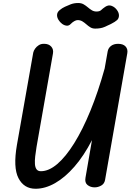

<svg xmlns="http://www.w3.org/2000/svg" viewBox="-20 -1212 844 1242"><path d="M210 9Q135 9 99.5 -59.5Q64 -128 89.5 -274.5L195 -871.5Q197.5 -883.5 206.8 -897Q216 -910.5 231.2 -920Q246.5 -929.5 266.5 -928.5Q295 -928.5 311.2 -910.8Q327.5 -893 322.5 -865.5L216.5 -262.5Q211 -230 207.8 -201.2Q204.5 -172.5 206 -150.8Q207.5 -129 216.5 -116.8Q225.5 -104.5 244.5 -104.5Q296 -104.5 350.8 -151.2Q405.5 -198 460 -285.5Q514.5 -373 564.8 -495.5Q615 -618 657 -769L676.5 -879.5Q680.5 -901.5 698.2 -915Q716 -928.5 744 -928.5Q776.5 -928.5 792.2 -911.5Q808 -894.5 803.5 -868L659.5 -47.5Q655 -23 634.5 -11.5Q614 0 592 0Q565.5 0 546.2 -15.2Q527 -30.5 533 -62.5L575 -305.5Q522.5 -204 461.5 -134Q400.5 -64 336.5 -27.5Q272.5 9 210 9ZM596 -1027Q578 -1027 564.5 -1035.2Q551 -1043.5 538.8 -1054.5Q526.5 -1065.5 513 -1073.8Q499.5 -1082 482 -1082Q472.5 -1082 460 -1074.8Q447.5 -1067.5 437.5 -1057Q426 -1044.5 410.8 -1046Q395.5 -1047.5 381.5 -1058Q367.5 -1068.5 358.2 -1083.8Q349 -1099 349 -1114Q349 -1132.5 365.8 -1146.5Q382.5 -1160.5 400.5 -1168.5Q416 -1176 437.5 -1184.2Q459 -1192.5 486 -1192.5Q506.5 -1192.5 521 -1184Q535.5 -1175.5 548 -1164.8Q560.5 -1154 573.8 -1145.8Q587 -1137.5 604.5 -1137.5Q625 -1137.5 634.5 -1147Q644 -1156.5 661 -1168Q682 -1182 702.5 -1174Q723 -1166 736.2 -1147.8Q749.5 -1129.5 749.5 -1112.5Q749.5 -1093.5 737.5 -1082.2Q725.5 -1071 697 -1056.5Q680 -1048 655.8 -1037.5Q631.5 -1027 596 -1027Z"/></svg>

Font: Edu AU VIC WA NT Pre SemiBold
Style: Regular
Weight: 600
Designer: Tina and Corey Anderson, Eben Sorkin, Mirko Velimirovic
Foundry: Google for Education
Version: Version 1.001